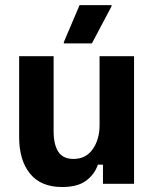

<svg xmlns="http://www.w3.org/2000/svg" viewBox="-20 -720 607 752"><path d="M223.3 12.5Q140 12.5 97.5 -40Q55 -92.5 55 -182.5V-500H190V-205Q190 -154.2 208.3 -125.8Q226.7 -97.5 267.5 -97.5Q316.7 -97.5 343.3 -135.8Q370 -174.2 370 -230V-500H505V0H383.3V-75H363.3Q350.8 -37.5 317.5 -12.5Q284.2 12.5 223.3 12.5ZM340 -550H230V-555L291.7 -700H416.7V-695Z"/></svg>

Font: Familjen Grotesk Variable
Style: Regular
Weight: 400
Designer: Anders Wikstroem, Jonas Baeckman, Matilda Gysing, Kristian Moeller
Foundry: Familjen STHLM AB
Version: Version 2.000